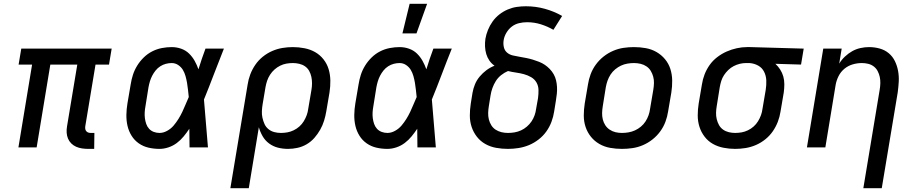

<svg xmlns="http://www.w3.org/2000/svg" viewBox="-20 -776 4840 1011"><path d="M476 8H445Q428 8 411.5 5.5Q395 3 380.5 -3.5Q366 -10 355 -21Q344 -32 338 -46.5Q332 -61 331 -77.5Q330 -94 333 -111L387 -436H245L173 0H77L149 -436H78L92 -520H568L554 -436H483L429 -111Q428 -104 429 -97Q430 -90 434.5 -85Q439 -80 445 -78Q451 -76 459 -76H477Z M820 8Q790 8 762 1.5Q734 -5 711 -21Q688 -37 673 -61Q658 -85 651.5 -113Q645 -141 645.5 -171Q646 -201 651 -231L668 -331Q672 -357 680 -382Q688 -407 702.5 -430.5Q717 -454 737 -473.5Q757 -493 781.5 -505.5Q806 -518 832.5 -523Q859 -528 884 -528Q910 -528 934 -519.5Q958 -511 975.5 -494Q993 -477 1005 -455.5Q1017 -434 1025 -411Q1033 -438 1042.5 -465.5Q1052 -493 1062 -520H1159Q1132 -453 1106.5 -385.5Q1081 -318 1054 -252Q1060 -189 1064.5 -126Q1069 -63 1075 0H978Q978 -24 977.5 -48.5Q977 -73 977 -98Q963 -77 947 -57.5Q931 -38 911 -23Q891 -8 867 0Q843 8 820 8ZM820 -76Q840 -76 860 -87Q880 -98 894 -114.5Q908 -131 919.5 -149.5Q931 -168 940 -187Q949 -206 957 -225.5Q965 -245 974 -265Q972 -284 970 -302.5Q968 -321 965 -339Q962 -357 957 -375Q952 -393 943 -408Q934 -423 918.5 -433.5Q903 -444 884 -444Q869 -444 853.5 -440Q838 -436 824 -427Q810 -418 799.5 -405Q789 -392 781.5 -377.5Q774 -363 769.5 -348Q765 -333 762 -317L746 -217Q743 -201 742 -185Q741 -169 743 -153.5Q745 -138 750 -123.5Q755 -109 765 -98Q775 -87 789.5 -81.5Q804 -76 820 -76Z M1290 215H1193L1284 -331Q1288 -358 1298 -384.5Q1308 -411 1324.5 -435Q1341 -459 1364 -477.5Q1387 -496 1413.5 -507.5Q1440 -519 1467.5 -523.5Q1495 -528 1522 -528Q1553 -528 1583.5 -522Q1614 -516 1639.5 -501.5Q1665 -487 1683.5 -463.5Q1702 -440 1710.5 -411.5Q1719 -383 1719.5 -352Q1720 -321 1715 -289L1698 -189Q1694 -165 1686.5 -140.5Q1679 -116 1666 -93Q1653 -70 1635.5 -50Q1618 -30 1595 -16.5Q1572 -3 1546.5 2.5Q1521 8 1497 8Q1469 8 1443.5 1.5Q1418 -5 1397 -20.5Q1376 -36 1363 -58.5Q1350 -81 1343 -106ZM1459 -76Q1476 -76 1493 -79Q1510 -82 1526.5 -90Q1543 -98 1556.5 -110Q1570 -122 1579.5 -137.5Q1589 -153 1595 -169.5Q1601 -186 1603 -203L1620 -303Q1623 -320 1623 -337.5Q1623 -355 1619.5 -371.5Q1616 -388 1608 -402.5Q1600 -417 1586.5 -426.5Q1573 -436 1556 -440Q1539 -444 1522 -444Q1505 -444 1488 -441Q1471 -438 1455 -430Q1439 -422 1425.5 -410Q1412 -398 1402 -382.5Q1392 -367 1386.5 -350.5Q1381 -334 1378 -317L1363 -228Q1360 -210 1359 -191.5Q1358 -173 1362 -155.5Q1366 -138 1373 -122.5Q1380 -107 1393.5 -96Q1407 -85 1424 -80.5Q1441 -76 1459 -76Z M2020 8Q1990 8 1962 1.5Q1934 -5 1911 -21Q1888 -37 1873 -61Q1858 -85 1851.5 -113Q1845 -141 1845.5 -171Q1846 -201 1851 -231L1868 -331Q1872 -357 1880 -382Q1888 -407 1902.5 -430.5Q1917 -454 1937 -473.5Q1957 -493 1981.5 -505.5Q2006 -518 2032.5 -523Q2059 -528 2084 -528Q2110 -528 2134 -519.5Q2158 -511 2175.5 -494Q2193 -477 2205 -455.5Q2217 -434 2225 -411Q2233 -438 2242.5 -465.5Q2252 -493 2262 -520H2359Q2332 -453 2306.5 -385.5Q2281 -318 2254 -252Q2260 -189 2264.5 -126Q2269 -63 2275 0H2178Q2178 -24 2177.5 -48.5Q2177 -73 2177 -98Q2163 -77 2147 -57.5Q2131 -38 2111 -23Q2091 -8 2067 0Q2043 8 2020 8ZM2020 -76Q2040 -76 2060 -87Q2080 -98 2094 -114.5Q2108 -131 2119.5 -149.5Q2131 -168 2140 -187Q2149 -206 2157 -225.5Q2165 -245 2174 -265Q2172 -284 2170 -302.5Q2168 -321 2165 -339Q2162 -357 2157 -375Q2152 -393 2143 -408Q2134 -423 2118.5 -433.5Q2103 -444 2084 -444Q2069 -444 2053.5 -440Q2038 -436 2024 -427Q2010 -418 1999.5 -405Q1989 -392 1981.5 -377.5Q1974 -363 1969.5 -348Q1965 -333 1962 -317L1946 -217Q1943 -201 1942 -185Q1941 -169 1943 -153.5Q1945 -138 1950 -123.5Q1955 -109 1965 -98Q1975 -87 1989.5 -81.5Q2004 -76 2020 -76ZM2099 -600 2137 -756H2229L2173 -600Z M2655 8Q2623 8 2592.5 2.5Q2562 -3 2536 -17.5Q2510 -32 2491.5 -55.5Q2473 -79 2463.5 -107.5Q2454 -136 2454 -167.5Q2454 -199 2459 -231L2468 -287Q2472 -310 2481 -332Q2490 -354 2506 -373Q2522 -392 2541.5 -406.5Q2561 -421 2584 -430Q2568 -441 2557 -457Q2546 -473 2540.5 -491.5Q2535 -510 2534 -530.5Q2533 -551 2536 -572Q2540 -595 2549.5 -618.5Q2559 -642 2574 -663Q2589 -684 2609.5 -700Q2630 -716 2653.5 -726Q2677 -736 2701 -739.5Q2725 -743 2749 -743Q2801 -743 2849.5 -729.5Q2898 -716 2940 -692L2894 -619Q2863 -637 2828 -648Q2793 -659 2755 -659Q2734 -659 2713 -654Q2692 -649 2675 -636Q2658 -623 2646.5 -603.5Q2635 -584 2632 -564Q2629 -546 2633 -528Q2637 -510 2650 -499Q2663 -488 2680.5 -484Q2698 -480 2716 -477Q2734 -474 2751.5 -470.5Q2769 -467 2785.5 -462Q2802 -457 2818.5 -450.5Q2835 -444 2849 -434.5Q2863 -425 2875 -412.5Q2887 -400 2895.5 -385Q2904 -370 2908 -353Q2912 -336 2913 -318Q2914 -300 2912 -281.5Q2910 -263 2907 -245L2898 -189Q2894 -162 2884 -135Q2874 -108 2857 -84Q2840 -60 2816 -41.5Q2792 -23 2765.5 -12Q2739 -1 2710.5 3.5Q2682 8 2655 8ZM2655 -76Q2672 -76 2689.5 -79Q2707 -82 2723.5 -89.5Q2740 -97 2754.5 -109.5Q2769 -122 2779 -137Q2789 -152 2795 -169Q2801 -186 2803 -203L2813 -259Q2816 -281 2815.5 -302.5Q2815 -324 2805 -341.5Q2795 -359 2777 -369.5Q2759 -380 2738.5 -385.5Q2718 -391 2696.5 -394Q2675 -397 2655 -402Q2636 -394 2619 -380.5Q2602 -367 2591 -349.5Q2580 -332 2573 -312.5Q2566 -293 2563 -273L2554 -217Q2551 -199 2550.5 -181.5Q2550 -164 2554 -147.5Q2558 -131 2567 -116.5Q2576 -102 2590 -93Q2604 -84 2620.5 -80Q2637 -76 2655 -76Z M3255 8Q3223 8 3192.5 2.5Q3162 -3 3136 -18Q3110 -33 3091.5 -56Q3073 -79 3063.5 -107.5Q3054 -136 3054 -167.5Q3054 -199 3059 -231L3076 -331Q3080 -358 3090 -385Q3100 -412 3117.5 -436Q3135 -460 3158.5 -478.5Q3182 -497 3209 -508.5Q3236 -520 3263.5 -524Q3291 -528 3318 -528Q3350 -528 3380.5 -522.5Q3411 -517 3437 -502Q3463 -487 3482 -464Q3501 -441 3510 -412.5Q3519 -384 3519.5 -352.5Q3520 -321 3515 -289L3498 -189Q3494 -162 3484 -135Q3474 -108 3456.5 -84Q3439 -60 3415.5 -41.5Q3392 -23 3365 -11.5Q3338 0 3310 4Q3282 8 3255 8ZM3255 -76Q3272 -76 3289.5 -79Q3307 -82 3323.5 -89.5Q3340 -97 3354.5 -109Q3369 -121 3379 -136.5Q3389 -152 3395 -169Q3401 -186 3403 -203L3420 -303Q3423 -321 3423.5 -338.5Q3424 -356 3419.5 -372.5Q3415 -389 3406.5 -403Q3398 -417 3384 -426.5Q3370 -436 3353 -440Q3336 -444 3318 -444Q3301 -444 3283.5 -441Q3266 -438 3250 -430.5Q3234 -423 3219.5 -411Q3205 -399 3195 -383.5Q3185 -368 3179 -351Q3173 -334 3170 -317L3154 -217Q3151 -199 3150.5 -181.5Q3150 -164 3154 -147.5Q3158 -131 3167 -117Q3176 -103 3190 -93.5Q3204 -84 3220.5 -80Q3237 -76 3255 -76Z M3851 8Q3820 8 3789.5 2Q3759 -4 3733.5 -18.5Q3708 -33 3690 -56.5Q3672 -80 3663 -108.5Q3654 -137 3654 -168Q3654 -199 3659 -231L3676 -331Q3680 -358 3690 -384Q3700 -410 3716.5 -433.5Q3733 -457 3756.5 -475Q3780 -493 3806 -504.5Q3832 -516 3859.5 -522Q3887 -528 3913 -528H3931L4212 -520L4198 -436L4063 -440Q4077 -427 4088 -410Q4099 -393 4104.5 -373.5Q4110 -354 4110 -332.5Q4110 -311 4107 -289L4090 -189Q4086 -162 4076 -135.5Q4066 -109 4049.5 -85Q4033 -61 4010 -42.5Q3987 -24 3960.5 -12.5Q3934 -1 3906 3.5Q3878 8 3851 8ZM3851 -76Q3868 -76 3885 -79Q3902 -82 3918.5 -90Q3935 -98 3948.5 -110Q3962 -122 3971.5 -137.5Q3981 -153 3987 -169.5Q3993 -186 3995 -203L4012 -303Q4016 -328 4015 -352.5Q4014 -377 4003.5 -398Q3993 -419 3972.5 -430.5Q3952 -442 3927 -444H3908Q3892 -444 3875.5 -440Q3859 -436 3843.5 -428Q3828 -420 3815 -407.5Q3802 -395 3792.5 -380.5Q3783 -366 3778 -350Q3773 -334 3770 -317L3754 -217Q3751 -200 3750.5 -182.5Q3750 -165 3754 -148.5Q3758 -132 3766 -117.5Q3774 -103 3787.5 -93.5Q3801 -84 3817.5 -80Q3834 -76 3851 -76Z M4526 215 4612 -303Q4615 -320 4615.5 -337.5Q4616 -355 4612.5 -371Q4609 -387 4601.5 -401.5Q4594 -416 4581 -426Q4568 -436 4551.5 -440Q4535 -444 4518 -444Q4494 -444 4470 -437Q4446 -430 4426.5 -414Q4407 -398 4395.5 -375Q4384 -352 4380 -328L4326 0H4229L4315 -520H4412L4399 -441Q4411 -461 4429 -478Q4447 -495 4467.5 -506.5Q4488 -518 4511 -523Q4534 -528 4556 -528Q4585 -528 4612 -520.5Q4639 -513 4659.5 -496Q4680 -479 4692 -454.5Q4704 -430 4709 -402.5Q4714 -375 4712.5 -346.5Q4711 -318 4707 -289L4623 215Z"/></svg>

Font: Iosevka Aile Medium
Style: Italic
Weight: 500
Italic angle: -9°
Designer: Belleve Invis
Foundry: Belleve Invis
Version: Version 31.1.0; ttfautohint (v1.8.4)